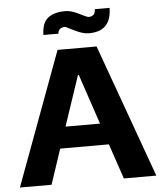

<svg xmlns="http://www.w3.org/2000/svg" viewBox="-57 -882 781 931"><g transform="rotate(-5 334.0 -416.5)"><path d="M666 0 432 -649H242L2 0H156L213 -171H450L508 0ZM416 -275H248L330 -519H334ZM511 -830H439C439 -806.7 428 -795 406 -795C401.3 -795 386.5 -801.3 361.5 -814C336.5 -826.7 314.7 -833 296 -833C259.3 -833 231 -825.2 211 -809.5C191 -793.8 180.7 -766.3 180 -727H253C254.3 -747 266.3 -757 289 -757C289.7 -757 303.5 -750.2 330.5 -736.5C357.5 -722.8 381 -716 401 -716C473.7 -716 510.3 -754 511 -830Z"/></g></svg>

Font: Play
Style: Bold
Weight: 700
Designer: Jonas Hecksher
Foundry: Jonas Hecksher, Playtypeª, e-types AS
Version: Version 1.002